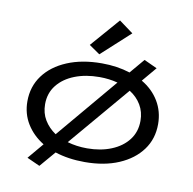

<svg xmlns="http://www.w3.org/2000/svg" viewBox="-82 -765 914 910"><g transform="rotate(10 375.0 -309.5)"><path d="M166 63 104 35 168 -41Q116 -73 86.5 -121Q57 -169 57 -229Q57 -300 96.5 -353.5Q136 -407 207.5 -437Q279 -467 374 -467Q448 -467 510 -447L570 -518L633 -489L574 -419Q627 -388 656.5 -339Q686 -290 686 -229Q686 -158 647 -105Q608 -52 538 -22Q468 8 374 8Q295 8 231 -13ZM142 -230Q142 -187 162 -154Q182 -121 216 -98L462 -390Q421 -401 374 -401Q308 -401 255.5 -380.5Q203 -360 172.5 -321.5Q142 -283 142 -230ZM374 -58Q439 -58 490.5 -79Q542 -100 571.5 -138.5Q601 -177 601 -230Q601 -273 581 -306.5Q561 -340 526 -362L279 -71Q323 -58 374 -58ZM354 -507 302 -543 423 -682 491 -632Z"/></g></svg>

Font: Inconsolata ExtraExpanded
Style: Regular
Weight: 400
Width: 8
Monospace: yes
Designer: Raph Levien, Cyreal, Brenton Simpson
Foundry: Raph Levien, Cyreal, Google
Version: Version 3.000; ttfautohint (v1.8.2.53-6de2)